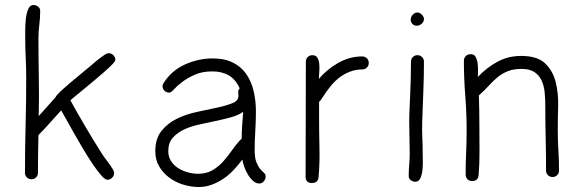

<svg xmlns="http://www.w3.org/2000/svg" viewBox="-20 -738 2339 769"><path d="M442 -498Q442 -493 430.5 -481Q419 -469 401 -453Q383 -437 361.5 -419Q340 -401 320 -384.5Q300 -368 284 -355Q268 -342 262 -336Q321 -229 384 -129Q395 -111 408 -94.5Q421 -78 432 -60Q437 -52 437 -45Q437 -34 429 -26Q421 -18 410 -18Q401 -18 385.5 -35.5Q370 -53 351.5 -80.5Q333 -108 313 -141.5Q293 -175 275.5 -206Q258 -237 244.5 -261.5Q231 -286 225 -296Q202 -271 180 -246Q158 -221 134 -197Q133 -159 132.5 -121.5Q132 -84 132 -46Q132 -35 124.5 -27.5Q117 -20 106 -20Q95 -20 87.5 -27.5Q80 -35 80 -46Q80 -142 82.5 -235.5Q85 -329 85 -425Q85 -467 83 -505.5Q81 -544 81 -586V-618Q81 -640 83.5 -662.5Q86 -685 93 -701.5Q100 -718 114 -718Q124 -718 132.5 -711.5Q141 -705 141 -694Q141 -667 137.5 -639.5Q134 -612 134 -584Q134 -506 135.5 -428.5Q137 -351 135 -273L203 -349Q203 -352 212.5 -362Q222 -372 234.5 -383Q247 -394 258.5 -404Q270 -414 274 -417L345 -476Q350 -480 359 -488Q368 -496 378.5 -504Q389 -512 399 -518.5Q409 -525 415 -525Q426 -525 434 -517Q442 -509 442 -498Z M1044 -31Q1044 -20 1036.5 -11.5Q1029 -3 1018 -3Q1005 -3 993 -14Q981 -25 972 -40.5Q963 -56 957.5 -72Q952 -88 951 -99Q935 -78 916.5 -58Q898 -38 876 -23Q854 -8 829 1.5Q804 11 776 11Q745 11 714 1.5Q683 -8 658 -26.5Q633 -45 617.5 -71.5Q602 -98 602 -132Q602 -183 627 -214Q652 -245 689.5 -263Q727 -281 770 -290Q813 -299 850 -307Q887 -315 911.5 -325Q936 -335 935 -356Q935 -360 934.5 -363Q934 -366 934 -369Q934 -378 940 -384Q924 -420 896.5 -436Q869 -452 831 -452Q789 -452 759.5 -438.5Q730 -425 709.5 -409.5Q689 -394 677 -380.5Q665 -367 658 -367Q647 -367 639 -374.5Q631 -382 631 -393Q631 -400 637 -408Q668 -456 721.5 -480Q775 -504 832 -504Q880 -504 913.5 -487Q947 -470 967 -440.5Q987 -411 996 -372.5Q1005 -334 1005 -291Q1005 -253 1002.5 -214.5Q1000 -176 1000 -137Q1000 -105 1007 -88Q1014 -71 1022 -61.5Q1030 -52 1037 -46Q1044 -40 1044 -31ZM954 -290Q934 -276 904.5 -268Q875 -260 841.5 -253Q808 -246 774.5 -238.5Q741 -231 714.5 -218Q688 -205 671 -185Q654 -165 654 -133Q654 -110 665 -93Q676 -76 693 -65Q710 -54 731.5 -48Q753 -42 773 -42Q807 -42 831.5 -56.5Q856 -71 875 -92.5Q894 -114 911 -138.5Q928 -163 948 -183Q948 -210 950 -236.5Q952 -263 954 -290Z M1457 -486Q1457 -475 1449.5 -467.5Q1442 -460 1431 -460Q1405 -460 1380.5 -450.5Q1356 -441 1335 -424Q1320 -412 1308 -397.5Q1296 -383 1286.5 -369.5Q1277 -356 1270 -345Q1263 -334 1258 -330V-264Q1258 -206 1259.5 -146.5Q1261 -87 1256 -29Q1254 -5 1229 -5Q1204 -5 1204 -31L1205 -491Q1205 -502 1212.5 -509.5Q1220 -517 1231 -517Q1246 -517 1252 -505.5Q1258 -494 1259 -478.5Q1260 -463 1258.5 -447Q1257 -431 1257 -422Q1289 -460 1334.5 -486Q1380 -512 1431 -512Q1442 -512 1449.5 -504.5Q1457 -497 1457 -486Z M1678 -662Q1678 -651 1669 -643Q1660 -635 1649 -635Q1639 -635 1632 -642Q1625 -649 1625 -659Q1625 -670 1633 -679Q1641 -688 1652 -688Q1661 -688 1669.5 -679.5Q1678 -671 1678 -662ZM1678 -491Q1678 -431 1675.5 -370.5Q1673 -310 1671 -250Q1670 -218 1671.5 -186Q1673 -154 1673 -122Q1673 -112 1673.5 -93.5Q1674 -75 1672 -56.5Q1670 -38 1663.5 -24Q1657 -10 1644 -10Q1634 -10 1625.5 -16Q1617 -22 1617 -33Q1617 -56 1619 -78.5Q1621 -101 1621 -124Q1621 -155 1620 -185.5Q1619 -216 1619 -247Q1619 -276 1620.5 -305Q1622 -334 1623 -363Q1626 -427 1626 -491Q1626 -502 1633.5 -509.5Q1641 -517 1652 -517Q1663 -517 1670.5 -509.5Q1678 -502 1678 -491Z M2219 -55Q2219 -44 2211.5 -36.5Q2204 -29 2193 -29Q2182 -29 2174.5 -36.5Q2167 -44 2167 -55Q2167 -121 2165.5 -185Q2164 -249 2164 -315Q2164 -341 2161.5 -367.5Q2159 -394 2149.5 -415Q2140 -436 2121 -449Q2102 -462 2069 -462Q2036 -462 2013 -452.5Q1990 -443 1972 -428Q1954 -413 1937 -394Q1920 -375 1898 -356Q1899 -326 1899.5 -296Q1900 -266 1900 -236Q1900 -187 1900.5 -136.5Q1901 -86 1897 -37Q1895 -13 1871 -13Q1859 -13 1852 -20.5Q1845 -28 1845 -39Q1845 -84 1847 -127Q1849 -170 1849 -215Q1849 -285 1843.5 -354.5Q1838 -424 1838 -494Q1838 -506 1845.5 -513.5Q1853 -521 1866 -521Q1879 -521 1885 -510Q1891 -499 1893 -484Q1895 -469 1894.5 -454Q1894 -439 1894 -430Q1929 -467 1972 -490.5Q2015 -514 2067 -514Q2132 -514 2163 -484.5Q2194 -455 2205.5 -410Q2217 -365 2215.5 -313Q2214 -261 2214 -216Q2214 -174 2216.5 -135.5Q2219 -97 2219 -55Z"/></svg>

Font: Wynona
Style: Regular
Weight: 400
Italic angle: -12°
Designer: Kanati
Foundry: Kanati and Michael Everson
Version: Version 2.000